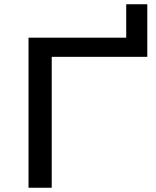

<svg xmlns="http://www.w3.org/2000/svg" viewBox="-20 -882 733 902"><path d="M114 0V-705H573V-862H672V-615H223V0Z"/></svg>

Font: Nunito Sans 10pt Expanded Medium
Style: Regular
Weight: 500
Width: 7
Designer: Vernon Adams
Foundry: Vernon Adams
Version: Version 3.101;gftools[0.9.27]